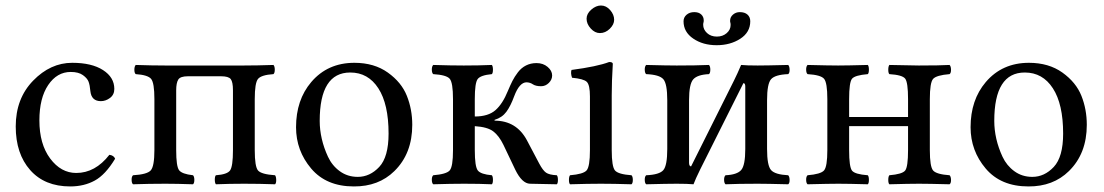

<svg xmlns="http://www.w3.org/2000/svg" viewBox="-20 -667 4006 697"><path d="M397.9 -90.8Q362.8 -32.7 324 -11.5Q285.2 9.8 234.9 9.8Q142.1 9.8 89.6 -49.6Q37.1 -108.9 37.1 -208Q37.1 -309.1 100.1 -374Q163.1 -439 242.2 -439Q313 -439 354 -412.6Q395 -386.2 395 -344.2Q395 -323.2 379.4 -311.5Q363.8 -299.8 346.2 -299.8Q312 -299.8 308.1 -335.9Q306.2 -357.9 301.5 -370.4Q296.9 -382.8 281 -394.3Q265.1 -405.8 236.8 -405.8Q187 -405.8 155 -358.4Q123 -311 123 -230Q123 -144 162.1 -91.6Q201.2 -39.1 256.8 -39.1Q325.7 -39.1 377 -105Q393.1 -103 397.9 -90.8Z M864.7 -429.2Q912.6 -429.2 972.7 -431.2Q977.5 -426.3 977.5 -414.1Q977.5 -401.9 972.7 -397.9Q928.7 -395 916.7 -380.6Q904.8 -366.2 904.8 -307.1V-122.1Q904.8 -62 916.7 -48.1Q928.7 -34.2 978.5 -30.8Q982.4 -25.9 982.7 -13.9Q982.9 -2 978.5 2Q922.4 0 865.7 0Q814 0 763.7 2Q759.8 -2.9 759.8 -14.9Q759.8 -26.9 763.7 -30.8Q804.7 -33.7 815.2 -48.3Q825.7 -63 825.7 -122.1V-338.9Q825.7 -369.6 817.6 -379.9Q809.6 -390.1 782.7 -390.1H661.6Q634.8 -390.1 627.2 -378.2Q619.6 -366.2 619.6 -338.9V-122.1Q619.6 -63 630.1 -49.1Q640.6 -35.2 680.7 -30.8Q685.5 -25.9 685.5 -13.9Q685.5 -2 680.7 2Q620.6 0 580.6 0Q522.5 0 462.9 2Q458 -2 457.8 -13.9Q457.5 -25.9 462.9 -30.8Q513.7 -33.7 527.1 -48.3Q540.5 -63 540.5 -122.1V-307.1Q540.5 -366.2 528.6 -380.6Q516.6 -395 472.7 -397.9Q467.8 -401.9 467.8 -413.8Q467.8 -425.8 472.7 -431.2Q532.7 -429.2 580.6 -429.2Z M1054.7 -205.1Q1054.7 -304.2 1109.9 -369.1Q1169.4 -439 1266.6 -439Q1338.4 -439 1387.9 -403.6Q1437.5 -368.2 1457 -319.1Q1476.6 -270 1476.6 -213.9Q1476.6 -109.4 1411.6 -45.9Q1354.5 10.3 1264.6 9.8Q1164.6 9.8 1109.6 -55.2Q1054.7 -120.1 1054.7 -205.1ZM1251.5 -403.8Q1140.6 -403.8 1140.6 -228Q1140.6 -195.8 1148.2 -162.8Q1155.8 -129.9 1170.7 -97.9Q1185.5 -65.9 1213.6 -45.4Q1241.7 -24.9 1278.8 -24.9Q1322.8 -24.9 1356.7 -61Q1390.6 -97.2 1390.6 -182.1Q1390.6 -289.1 1353.5 -346.4Q1316.4 -403.8 1251.5 -403.8Z M1903.8 0Q1875 -1 1850.6 -50.8L1807.6 -141.1Q1791.5 -174.3 1770.5 -190.2Q1749.5 -206.1 1703.6 -209V-122.1Q1703.6 -62 1714.6 -48.1Q1725.6 -34.2 1765.6 -30.8Q1769.5 -25.9 1769.5 -13.9Q1769.5 -2 1765.6 2Q1721.7 0 1664.6 0Q1618.7 0 1552.7 2Q1547.9 -2 1547.6 -13.9Q1547.4 -25.9 1552.7 -30.8Q1600.6 -34.7 1612.5 -48.3Q1624.5 -62 1624.5 -122.1V-307.1Q1624.5 -367.2 1612.5 -381.1Q1600.6 -395 1552.7 -397.9Q1547.9 -401.9 1547.6 -413.8Q1547.4 -425.8 1552.7 -431.2Q1618.7 -429.2 1663.6 -429.2Q1717.8 -429.2 1765.6 -431.2Q1769.5 -426.3 1769.5 -414.1Q1769.5 -401.9 1765.6 -397.9Q1724.6 -394 1714.1 -380.1Q1703.6 -366.2 1703.6 -307.1V-244.1Q1752.4 -244.1 1778.6 -267.1Q1804.7 -290 1823.7 -336.9Q1832.5 -357.9 1840.1 -373Q1847.7 -388.2 1860.1 -404.5Q1872.6 -420.9 1889.6 -429.4Q1906.7 -438 1927.7 -438Q1951.7 -438 1968 -424.1Q1984.4 -410.2 1984.4 -393.1Q1984.4 -377.9 1972.4 -366Q1960.4 -354 1944.3 -354Q1925.3 -354 1914.6 -360.8Q1904.8 -367.7 1891.6 -368.2Q1865.7 -368.2 1846.7 -317.9Q1833.5 -281.7 1818.1 -261Q1802.7 -240.2 1775.4 -231.9V-229Q1854.5 -229 1892.6 -158.2L1937.5 -73.2Q1950.7 -48.3 1962.2 -40.3Q1973.6 -32.2 2001.5 -30.8Q2005.4 -25.9 2005.4 -13.9Q2005.4 -2 2001.5 2Z M2109.4 -599.1Q2109.4 -617.2 2126.5 -632.1Q2143.6 -647 2161.6 -647Q2180.7 -647 2195.1 -630.4Q2209.5 -613.8 2209.5 -595.2Q2209.5 -578.1 2193.6 -562.5Q2177.7 -546.9 2157.7 -546.9Q2139.6 -546.9 2124.5 -563.5Q2109.4 -580.1 2109.4 -599.1ZM2200.7 -122.1Q2200.7 -62 2212.6 -48.1Q2224.6 -34.2 2272.5 -30.8Q2277.3 -25.9 2277.3 -13.9Q2277.3 -2 2272.5 2Q2206.5 0 2161.6 0Q2115.7 0 2049.3 2Q2045.4 -2 2045.4 -13.9Q2045.4 -25.9 2049.3 -30.8Q2097.2 -34.7 2109.4 -48.3Q2121.6 -62 2121.6 -122.1V-316.9Q2121.6 -358.9 2110.1 -369.9Q2098.6 -380.9 2056.6 -384.8Q2050.8 -401.9 2054.7 -413.1Q2147.5 -425.3 2191.4 -441.9Q2204.6 -441.9 2204.6 -435.1Q2200.7 -371.1 2200.7 -321.3Z M2703.6 -589.8Q2703.6 -549.8 2667.5 -526.4Q2631.3 -502.9 2581.5 -502.9Q2531.7 -502.9 2496.6 -526.9Q2461.4 -550.8 2461.4 -589.8Q2461.4 -604 2472.4 -613.5Q2483.4 -623 2500.5 -623Q2516.6 -623 2525.6 -614.5Q2534.7 -606 2534.7 -592.8Q2534.7 -587.9 2533.7 -585Q2532.7 -582 2532.7 -577.1Q2532.7 -560.1 2546.6 -547.1Q2560.5 -534.2 2582.5 -534.2Q2603.5 -534.2 2617.9 -546.6Q2632.3 -559.1 2632.3 -576.2Q2632.3 -582 2631.3 -585Q2630.4 -586.9 2630.4 -591.8Q2630.4 -605 2640.9 -614Q2651.4 -623 2665.5 -623Q2683.6 -623 2693.6 -614Q2703.6 -605 2703.6 -589.8ZM2488.8 -63 2644.5 -374.5Q2657.2 -399.9 2670.4 -431.2Q2690.4 -429.2 2730.5 -429.2Q2761.2 -429.2 2841.3 -431.2Q2846.2 -426.3 2846.4 -414.1Q2846.7 -401.9 2841.3 -397.9Q2793.5 -396 2779.1 -379.4Q2764.6 -362.8 2764.6 -303.2V-126Q2764.6 -65.9 2779.1 -49.6Q2793.5 -33.2 2841.3 -30.8Q2846.2 -25.9 2846.4 -13.9Q2846.7 -2 2841.3 2Q2763.2 0 2730.5 0Q2659.7 0 2613.8 2Q2608.9 -2 2608.6 -13.9Q2608.4 -25.9 2613.8 -30.8Q2655.8 -32.7 2670.7 -49.8Q2685.5 -66.9 2685.5 -126V-353Q2685.5 -365.2 2678.7 -365.2L2522 -52.2Q2504.4 -16.6 2497.6 2Q2475.6 0 2436.5 0Q2403.3 0 2325.7 2Q2320.8 -2 2320.6 -13.9Q2320.3 -25.9 2325.7 -30.8Q2373.5 -32.7 2387.9 -49.3Q2402.3 -65.9 2402.3 -126V-303.2Q2402.3 -363.3 2387.9 -379.6Q2373.5 -396 2325.7 -397.9Q2320.8 -401.9 2320.6 -413.8Q2320.3 -425.8 2325.7 -431.2Q2401.9 -429.2 2436.5 -429.2Q2507.3 -429.2 2553.7 -431.2Q2558.6 -426.3 2558.6 -414.1Q2558.6 -401.9 2553.7 -397.9Q2511.7 -396 2496.6 -378.9Q2481.4 -361.8 2481.4 -303.2V-75.2Q2481.9 -63 2488.8 -63Z M3355.5 -307.1V-122.1Q3355.5 -62 3367.4 -48.1Q3379.4 -34.2 3427.2 -30.8Q3432.1 -25.9 3432.4 -13.9Q3432.6 -2 3427.2 2Q3349.1 0 3316.4 0Q3280.3 0 3208.5 2Q3204.6 -2 3204.6 -13.9Q3204.6 -25.9 3208.5 -30.8Q3255.4 -34.7 3265.9 -47.9Q3276.4 -61 3276.4 -122.1V-209H3062.5V-122.1Q3062.5 -61 3073 -47.6Q3083.5 -34.2 3130.4 -30.8Q3134.3 -25.9 3134.3 -13.9Q3134.3 -2 3130.4 2Q3058.6 0 3023.4 0Q2991.2 0 2911.6 2Q2906.7 -2 2906.5 -13.9Q2906.2 -25.9 2911.6 -30.8Q2959.5 -34.7 2971.4 -48.3Q2983.4 -62 2983.4 -122.1V-307.1Q2983.4 -367.2 2971.4 -381.1Q2959.5 -395 2911.6 -397.9Q2906.7 -401.9 2906.5 -413.8Q2906.2 -425.8 2911.6 -431.2Q2991.7 -429.2 3022.5 -429.2Q3054.7 -429.2 3130.4 -431.2Q3134.3 -426.3 3134.3 -414.1Q3134.3 -401.9 3130.4 -397.9Q3083.5 -394 3073 -381.1Q3062.5 -368.2 3062.5 -307.1V-242.2H3276.4V-307.1Q3276.4 -368.2 3265.9 -381.6Q3255.4 -395 3208.5 -397.9Q3204.6 -401.9 3204.6 -413.8Q3204.6 -425.8 3208.5 -431.2Q3286.6 -429.2 3315.4 -429.2Q3392.6 -429.2 3427.2 -431.2Q3432.1 -426.3 3432.4 -414.1Q3432.6 -401.9 3427.2 -397.9Q3379.4 -394 3367.4 -380.6Q3355.5 -367.2 3355.5 -307.1Z M3503.4 -205.1Q3503.4 -304.2 3558.6 -369.1Q3618.2 -439 3715.3 -439Q3787.1 -439 3836.7 -403.6Q3886.2 -368.2 3905.8 -319.1Q3925.3 -270 3925.3 -213.9Q3925.3 -109.4 3860.4 -45.9Q3803.2 10.3 3713.4 9.8Q3613.3 9.8 3558.3 -55.2Q3503.4 -120.1 3503.4 -205.1ZM3700.2 -403.8Q3589.4 -403.8 3589.4 -228Q3589.4 -195.8 3596.9 -162.8Q3604.5 -129.9 3619.4 -97.9Q3634.3 -65.9 3662.4 -45.4Q3690.4 -24.9 3727.5 -24.9Q3771.5 -24.9 3805.4 -61Q3839.4 -97.2 3839.4 -182.1Q3839.4 -289.1 3802.2 -346.4Q3765.1 -403.8 3700.2 -403.8Z"/></svg>

Font: Linux Libertine O
Style: Regular
Weight: 400
Designer: Philipp H. Poll
Foundry: Philipp H. Poll
Version: Version 5.3.0